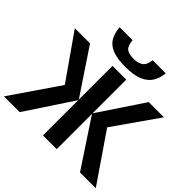

<svg xmlns="http://www.w3.org/2000/svg" viewBox="-226 -1172 1394 1394"><g transform="rotate(45 471.5 -474.5)"><path d="M713 -949Q708 -897 684 -857.5Q660 -818 609 -796Q558 -774 472 -774Q384 -774 334.5 -795.5Q285 -817 264 -856Q243 -895 239 -949H372Q377 -894 400 -876Q423 -858 475 -858Q518 -858 545.5 -877.5Q573 -897 578 -949ZM254 -371 14 -714H170L401 -368V-714H542V-368L773 -714H929L689 -371L943 0H781L542 -362V0H401V-362L162 0H0Z"/></g></svg>

Font: RS Noto Sans
Style: Bold
Weight: 700
Designer: Monotype Design Team
Foundry: Monotype Imaging Inc.
Version: Version 3.10